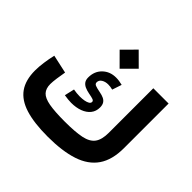

<svg xmlns="http://www.w3.org/2000/svg" viewBox="-185 -995 1202 1202"><g transform="rotate(45 416.0 -394.0)"><path d="M315.5 -703.8 399.7 -619.3 484.5 -703.8 399.7 -788.3ZM335.9 -253.7Q379.6 -253.7 413.1 -266.4Q446.7 -279.1 465.8 -303.1Q484.9 -327.1 484.9 -361.1Q484.9 -382.7 476.7 -395.9Q468.5 -409.1 453.2 -416.4Q437.8 -423.7 416.6 -427.5Q384.7 -433.5 371.4 -439Q358.1 -444.5 358.1 -457.5Q358.1 -477 376.1 -488.2Q394.1 -499.4 419.2 -499.4Q438.6 -499.4 459.4 -493.9L480.3 -556.8Q450.9 -564.7 423.6 -564.7Q370.2 -564.7 334.7 -530.6Q299.2 -496.5 299.2 -441.6Q299.2 -420.7 308.3 -407.4Q317.5 -394.1 334.6 -386.2Q351.7 -378.4 375.8 -373.8Q401.6 -369.3 413.4 -364.9Q425.2 -360.5 425.2 -350.6Q425.2 -340 414.2 -333.2Q403.1 -326.5 385.1 -323.2Q367.1 -319.9 345.9 -319.9Q332.7 -319.9 318.1 -321.4Q303.5 -322.9 289.8 -325.5L274.6 -259.7Q310.5 -253.7 335.9 -253.7ZM391.8 -142.3Q302.1 -142.3 251.8 -151.4Q201.6 -160.5 181.1 -182.7Q160.6 -204.9 160.6 -244.5Q160.6 -263.9 165.3 -298.1Q169.9 -332.3 175.4 -360.9L53 -387.7Q44.3 -350.9 38.7 -310.8Q33 -270.7 33 -237.1Q33 -152.4 69.9 -100.2Q106.8 -48.1 184.1 -24Q261.3 0 382 0Q510.9 0 597.3 -28.5Q683.7 -57 727.2 -120.1Q770.7 -183.3 770.7 -287.1V-682H635.5V-287.1Q635.5 -226.9 612.4 -195.6Q589.4 -164.4 536.1 -153.3Q482.8 -142.3 391.8 -142.3Z"/></g></svg>

Font: Estedad-FD VF
Style: Regular
Weight: 100
Designer: Amin Abedi
Version: Version 7.3